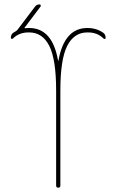

<svg xmlns="http://www.w3.org/2000/svg" viewBox="-20 -870 540 890"><path d="M40 -691.4Q38.1 -689.5 34.2 -689.9Q30.3 -690.4 30.3 -694.3Q30.3 -710 41 -717.8Q46.9 -721.7 53.7 -725.6Q60.5 -730.5 61.5 -732.4L142.6 -839.8Q150.4 -849.6 163.1 -849.6Q167 -849.6 168.5 -846.2Q169.9 -842.8 168 -839.8L99.6 -749Q98.6 -748 96.7 -745.6Q94.7 -743.2 93.8 -742.2Q93.8 -740.2 94.7 -739.3Q100.6 -740.2 115.2 -740.2Q222.7 -740.2 249 -589.8Q249 -587.9 250 -587.9Q251 -587.9 251 -589.8Q278.3 -740.2 384.8 -740.2Q427.7 -740.2 459 -717.8Q469.7 -710 469.7 -694.3Q469.7 -690.4 466.3 -689.5Q462.9 -688.5 460 -691.4Q430.7 -720.7 384.8 -719.7Q323.2 -719.7 291.5 -657.2Q259.8 -594.7 259.8 -450.2V-9.8Q259.8 0 250 0Q240.2 0 240.2 -9.8V-450.2Q240.2 -594.7 208.5 -657.2Q176.8 -719.7 115.2 -719.7Q69.3 -720.7 40 -691.4Z"/></svg>

Font: Rounded-L Mgen+ 2m thin
Style: Regular
Weight: 100
Designer: [Source Han Sans]
Ryoko NISHIZUKA  (kana & ideographs); Paul D. Hunt (Latin, Greek & Cyrillic); Wenlong ZHANG  (bopomofo
Version: Version 1.059.20150602